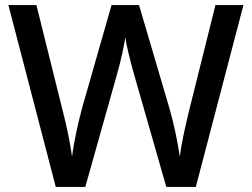

<svg xmlns="http://www.w3.org/2000/svg" viewBox="-20 -734 990 754"><path d="M936 -714H826L721 -293C707 -235 692 -168 686 -119C679 -170 663 -249 645 -310L526 -714H418L303 -312C287 -253 270 -176 263 -119C256 -168 243 -235 228 -292L123 -714H13L199 0H315L438 -437C454 -491 469 -563 472 -587C475 -563 492 -491 507 -440L633 0H749Z"/></svg>

Font: Noto Sans Georgian Medium
Style: Regular
Weight: 500
Designer: Monotype Design Team, Akaki Razmadze
Foundry: Google LLC
Version: Version 2.005